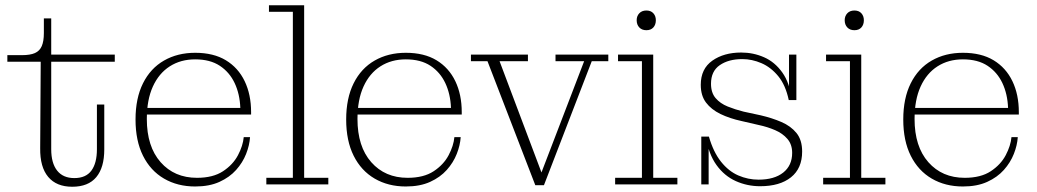

<svg xmlns="http://www.w3.org/2000/svg" viewBox="-20 -702 3950 731"><path d="M255 9Q195 9 163.5 -28.5Q132 -66 133 -138L135 -467H8V-492H63Q95 -492 113 -500Q131 -508 139 -526.5Q147 -545 147 -576V-632H175V-134Q175 -81 197.5 -52.5Q220 -24 263 -24Q307 -24 328 -52.5Q349 -81 349 -134V-304H377V-133Q377 -64 346.5 -27.5Q316 9 255 9ZM175 -467V-494H417V-467Z M723 8Q656 8 604.5 -22Q553 -52 524.5 -109Q496 -166 496 -247Q496 -328 524.5 -385Q553 -442 604.5 -471.5Q656 -501 723 -501V-476Q668 -476 626.5 -449.5Q585 -423 562 -372.5Q539 -322 539 -249Q539 -144 591.5 -84.5Q644 -25 730 -25Q791 -25 829 -50Q867 -75 886 -111Q905 -147 908 -180H932Q930 -149 917 -116Q904 -83 879 -55Q854 -27 815.5 -9.5Q777 8 723 8ZM522 -266V-291H895L936 -275V-266ZM895 -291Q893 -344 873.5 -385.5Q854 -427 817 -451.5Q780 -476 723 -476V-501Q793 -501 840 -472.5Q887 -444 911.5 -393Q936 -342 936 -275Z M994 0V-25H1095V-657H1004V-682H1138V-25H1230V0Z M1525 8Q1458 8 1406.5 -22Q1355 -52 1326.5 -109Q1298 -166 1298 -247Q1298 -328 1326.5 -385Q1355 -442 1406.5 -471.5Q1458 -501 1525 -501V-476Q1470 -476 1428.5 -449.5Q1387 -423 1364 -372.5Q1341 -322 1341 -249Q1341 -144 1393.5 -84.5Q1446 -25 1532 -25Q1593 -25 1631 -50Q1669 -75 1688 -111Q1707 -147 1710 -180H1734Q1732 -149 1719 -116Q1706 -83 1681 -55Q1656 -27 1617.5 -9.5Q1579 8 1525 8ZM1324 -266V-291H1697L1738 -275V-266ZM1697 -291Q1695 -344 1675.5 -385.5Q1656 -427 1619 -451.5Q1582 -476 1525 -476V-501Q1595 -501 1642 -472.5Q1689 -444 1713.5 -393Q1738 -342 1738 -275Z M2018 3 1836 -469H1773V-494H1990V-469H1882L2047 -31H2036L2204 -469H2095V-494H2296V-469H2233L2051 3Z M2322 0V-25H2424V-469H2333V-494H2467V-25H2559V0ZM2441 -587Q2424 -587 2414 -597.5Q2404 -608 2404 -625Q2404 -641 2414 -651.5Q2424 -662 2441 -662Q2458 -662 2467.5 -651.5Q2477 -641 2477 -625Q2477 -608 2467.5 -597.5Q2458 -587 2441 -587Z M2874 7Q2825 7 2781.5 -12.5Q2738 -32 2708 -73.5Q2678 -115 2667 -182H2679Q2696 -123 2725 -86.5Q2754 -50 2791 -34Q2828 -18 2868 -18Q2928 -18 2962 -45Q2996 -72 2996 -120Q2996 -152 2978 -173Q2960 -194 2931 -206.5Q2902 -219 2869 -226L2804 -241Q2758 -251 2723 -268Q2688 -285 2668 -311.5Q2648 -338 2648 -379Q2648 -440 2692 -471Q2736 -502 2802 -502Q2848 -502 2889 -484Q2930 -466 2958.5 -426Q2987 -386 2995 -321H2983Q2971 -378 2943 -412Q2915 -446 2879 -461.5Q2843 -477 2806 -477Q2754 -477 2720.5 -454Q2687 -431 2687 -383Q2687 -349 2704.5 -328.5Q2722 -308 2750.5 -296.5Q2779 -285 2811 -277L2876 -263Q2919 -253 2955 -237.5Q2991 -222 3012.5 -195.5Q3034 -169 3034 -125Q3034 -61 2991.5 -27Q2949 7 2874 7ZM2650 0V-182H2667L2678 -163V0ZM2995 -321 2984 -340V-494H3012V-321Z M3114 0V-25H3216V-469H3125V-494H3259V-25H3351V0ZM3233 -587Q3216 -587 3206 -597.5Q3196 -608 3196 -625Q3196 -641 3206 -651.5Q3216 -662 3233 -662Q3250 -662 3259.5 -651.5Q3269 -641 3269 -625Q3269 -608 3259.5 -597.5Q3250 -587 3233 -587Z M3646 8Q3579 8 3527.5 -22Q3476 -52 3447.5 -109Q3419 -166 3419 -247Q3419 -328 3447.5 -385Q3476 -442 3527.5 -471.5Q3579 -501 3646 -501V-476Q3591 -476 3549.5 -449.5Q3508 -423 3485 -372.5Q3462 -322 3462 -249Q3462 -144 3514.5 -84.5Q3567 -25 3653 -25Q3714 -25 3752 -50Q3790 -75 3809 -111Q3828 -147 3831 -180H3855Q3853 -149 3840 -116Q3827 -83 3802 -55Q3777 -27 3738.5 -9.5Q3700 8 3646 8ZM3445 -266V-291H3818L3859 -275V-266ZM3818 -291Q3816 -344 3796.5 -385.5Q3777 -427 3740 -451.5Q3703 -476 3646 -476V-501Q3716 -501 3763 -472.5Q3810 -444 3834.5 -393Q3859 -342 3859 -275Z"/></svg>

Font: Montagu Slab 144pt ExtraLight
Style: Regular
Weight: 250
Version: Version 1.000